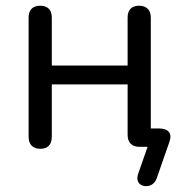

<svg xmlns="http://www.w3.org/2000/svg" viewBox="-20 -513 651 671"><path d="M527 112Q522 124 513 130.5Q504 137 493 137.5Q482 138 473.5 133.5Q465 129 461.5 119Q458 109 463 94L508 -35L515 0H466Q447 0 436.5 -11Q426 -22 426 -42V-218H161V-35Q161 -15 151 -4Q141 7 121 7Q101 7 90.5 -4Q80 -15 80 -35V-452Q80 -472 90.5 -482.5Q101 -493 121 -493Q140 -493 150.5 -482.5Q161 -472 161 -452V-284H426V-452Q426 -472 436.5 -482.5Q447 -493 466 -493Q485 -493 496 -482.5Q507 -472 507 -452V-49L491 -64H536Q560 -64 570 -52Q580 -40 572 -17Z"/></svg>

Font: Nunito
Style: Regular
Weight: 400
Designer: Vernon Adams
Foundry: Vernon Adams
Version: Version 3.602